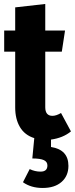

<svg xmlns="http://www.w3.org/2000/svg" viewBox="-20 -684 376 963"><path d="M235.8 53.2Q323.2 66.9 323.2 147.9Q323.2 198.2 288.8 228.5Q254.4 258.8 193.8 258.8Q135.7 258.8 95.2 230L128.9 164.1Q155.3 176.8 183.1 176.8Q217.8 176.8 217.8 146Q217.8 127.4 200 119.1Q182.1 110.8 142.1 110.8L151.9 8.8Q104 -6.3 80.1 -46.6Q56.2 -86.9 56.2 -145V-424.8H1V-530.8H56.2V-647L207 -664.1V-530.8H306.2L290 -424.8H207V-146Q207 -103 243.2 -103Q261.7 -103 286.1 -117.2L335.9 -24.9Q295.9 7.8 235.8 16.1Z"/></svg>

Font: Fira Sans Compressed
Style: Bold
Weight: 700
Width: 1
Designer: Carrois Corporate & Edenspiekermann AG
Foundry: Carrois Corporate GbR & Edenspiekermann AG
Version: Version 4.203;PS 004.203;hotconv 1.0.88;makeotf.lib2.5.64775